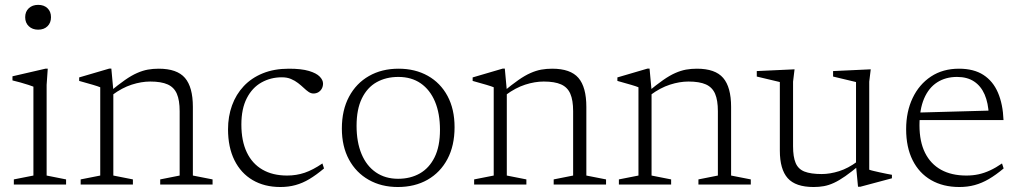

<svg xmlns="http://www.w3.org/2000/svg" viewBox="-20 -740 4088 770"><path d="M133 -621Q110 -621 95.5 -634.8Q81 -648.5 81 -671Q81 -693.5 95.5 -707Q110 -720.5 133 -720.5Q156.5 -720.5 170.5 -707Q184.5 -693.5 184.5 -671Q184.5 -648.5 170.5 -634.8Q156.5 -621 133 -621ZM171.5 -464.5 167 -399.5V-36L245 -20.5V0H35.5V-20.5L114 -36V-392.5Q108.5 -395 94.2 -399.5Q80 -404 62.8 -409Q45.5 -414 30 -417.5V-434L162 -464.5Z M434.5 -378V-36L513 -20.5V0H303.5V-20.5L382 -36V-390Q374 -393.5 352.8 -399.8Q331.5 -406 297.5 -415.5V-429.5L418.5 -465H426.5ZM622.5 -20.5 700.5 -36V-294Q700.5 -338 689.2 -364Q678 -390 652.2 -401.5Q626.5 -413 582.5 -413Q547 -413 508.2 -400.5Q469.5 -388 431 -359.5L419.5 -371.5Q454.5 -400.5 481 -419Q507.5 -437.5 529.8 -447.2Q552 -457 572.8 -460.8Q593.5 -464.5 616.5 -464.5Q690 -464.5 721.8 -427.5Q753.5 -390.5 753.5 -311.5V-36L832.5 -20.5V0H622.5Z M1138.5 -464.5Q1189 -464.5 1219 -455.5Q1249 -446.5 1262.2 -432.8Q1275.5 -419 1275.5 -405Q1275.5 -393.5 1270.5 -384.5Q1265.5 -375.5 1256.8 -370.2Q1248 -365 1237 -365Q1227 -365 1217.5 -371.5Q1208 -378 1197.8 -387.8Q1187.5 -397.5 1175.2 -407Q1163 -416.5 1147.2 -423.2Q1131.5 -430 1110.5 -430Q1065.5 -430 1028.5 -409.2Q991.5 -388.5 969.8 -346.2Q948 -304 948 -240.5Q948 -174.5 969.8 -129Q991.5 -83.5 1032.5 -59.8Q1073.5 -36 1131.5 -36Q1168.5 -36 1201.8 -47.2Q1235 -58.5 1273 -84.5L1279.5 -64.5Q1248.5 -38.5 1221 -22Q1193.5 -5.5 1165.2 2.2Q1137 10 1104.5 10Q1040.5 10 993.2 -17.8Q946 -45.5 920.2 -97.5Q894.5 -149.5 894.5 -221.5Q894.5 -273 910.5 -317.2Q926.5 -361.5 957.5 -394.5Q988.5 -427.5 1034 -446Q1079.5 -464.5 1138.5 -464.5Z M1576.5 -23Q1626 -23 1663.8 -44.5Q1701.5 -66 1723 -109.5Q1744.5 -153 1744.5 -219Q1744.5 -285 1724.5 -332.5Q1704.5 -380 1667.2 -405.8Q1630 -431.5 1577.5 -431.5Q1528 -431.5 1490.2 -410.2Q1452.5 -389 1431.2 -345.2Q1410 -301.5 1410 -235.5Q1410 -170 1430 -122.2Q1450 -74.5 1487.5 -48.8Q1525 -23 1576.5 -23ZM1575.5 10Q1509.5 10 1458.8 -18.8Q1408 -47.5 1379.5 -100.2Q1351 -153 1351 -224.5Q1351 -298.5 1379.8 -352.2Q1408.5 -406 1459.8 -435.2Q1511 -464.5 1578.5 -464.5Q1645 -464.5 1695.8 -436Q1746.5 -407.5 1774.8 -354.8Q1803 -302 1803 -230Q1803 -156 1774.5 -102.2Q1746 -48.5 1694.8 -19.2Q1643.5 10 1575.5 10Z M2012.5 -378V-36L2091 -20.5V0H1881.5V-20.5L1960 -36V-390Q1952 -393.5 1930.8 -399.8Q1909.5 -406 1875.5 -415.5V-429.5L1996.5 -465H2004.5ZM2200.5 -20.5 2278.5 -36V-294Q2278.5 -338 2267.2 -364Q2256 -390 2230.2 -401.5Q2204.5 -413 2160.5 -413Q2125 -413 2086.2 -400.5Q2047.5 -388 2009 -359.5L1997.5 -371.5Q2032.5 -400.5 2059 -419Q2085.5 -437.5 2107.8 -447.2Q2130 -457 2150.8 -460.8Q2171.5 -464.5 2194.5 -464.5Q2268 -464.5 2299.8 -427.5Q2331.5 -390.5 2331.5 -311.5V-36L2410.5 -20.5V0H2200.5Z M2593 -378V-36L2671.5 -20.5V0H2462V-20.5L2540.5 -36V-390Q2532.5 -393.5 2511.2 -399.8Q2490 -406 2456 -415.5V-429.5L2577 -465H2585ZM2781 -20.5 2859 -36V-294Q2859 -338 2847.8 -364Q2836.5 -390 2810.8 -401.5Q2785 -413 2741 -413Q2705.5 -413 2666.8 -400.5Q2628 -388 2589.5 -359.5L2578 -371.5Q2613 -400.5 2639.5 -419Q2666 -437.5 2688.2 -447.2Q2710.5 -457 2731.2 -460.8Q2752 -464.5 2775 -464.5Q2848.5 -464.5 2880.2 -427.5Q2912 -390.5 2912 -311.5V-36L2991 -20.5V0H2781Z M3160.5 -153.5Q3160.5 -111 3170.8 -86.5Q3181 -62 3206.2 -52Q3231.5 -42 3275.5 -42Q3308.5 -42 3345 -53.5Q3381.5 -65 3418 -92L3428 -78.5Q3395 -51 3370 -33.5Q3345 -16 3324.2 -6.5Q3303.5 3 3284.2 6.5Q3265 10 3243 10Q3170.5 10 3139 -25.5Q3107.5 -61 3107.5 -136V-411L3015 -433V-455L3166.5 -462L3160.5 -412.5ZM3421 9 3413 -75V-411L3321 -433V-455L3472 -462L3466 -412.5V-59.5Q3470.5 -57.5 3482 -54.8Q3493.5 -52 3508 -48.8Q3522.5 -45.5 3535.8 -43Q3549 -40.5 3557 -39V-25L3430 9Z M3826 -464.5Q3885.5 -464.5 3924 -439.5Q3962.5 -414.5 3982.2 -368.5Q4002 -322.5 4004.5 -258.5H3661L3659.5 -288.5L3968 -297L3945.5 -279Q3943.5 -327 3928.8 -361Q3914 -395 3886.5 -413.2Q3859 -431.5 3818 -431.5Q3772.5 -431.5 3738.5 -409.8Q3704.5 -388 3686 -344.8Q3667.5 -301.5 3667.5 -237.5Q3667.5 -172 3689.8 -127.2Q3712 -82.5 3754 -59.2Q3796 -36 3855.5 -36Q3881.5 -36 3904.5 -41Q3927.5 -46 3950.8 -56.8Q3974 -67.5 3998.5 -84.5L4005 -64.5Q3974 -38.5 3945.8 -22Q3917.5 -5.5 3889 2.2Q3860.5 10 3827.5 10Q3762 10 3714 -17.8Q3666 -45.5 3640 -97.5Q3614 -149.5 3614 -222Q3614 -292 3640 -346.8Q3666 -401.5 3713.5 -433Q3761 -464.5 3826 -464.5Z"/></svg>

Font: Newsreader Light
Style: Regular
Weight: 300
Designer: Hugues Gentile
Foundry: Production Type
Version: Version 1.003